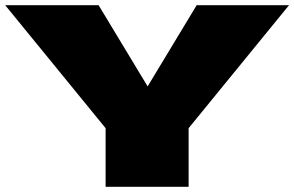

<svg xmlns="http://www.w3.org/2000/svg" viewBox="-28 -720 1134 740"><path d="M379 0V-226L-8 -700H352L541 -387L730 -700H1086L699 -226V0Z"/></svg>

Font: Georama ExtraExtended Black
Style: Regular
Weight: 900
Width: 8
Designer: Jean-Baptiste Levee
Foundry: Production Type
Version: Version 1.000